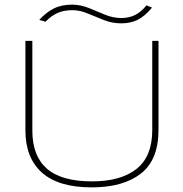

<svg xmlns="http://www.w3.org/2000/svg" viewBox="-20 -800 790 831"><path d="M377 11Q233 11 161.5 -53Q90 -117 90 -235V-623H120V-234Q120 -125 183 -70Q246 -15 378 -15Q503 -15 571 -69Q639 -123 639 -237V-623H666V-238Q666 -108 589.5 -48.5Q513 11 377 11ZM614 -777 638 -767Q606 -729 575.5 -714Q545 -699 504 -699Q466 -699 430 -713Q394 -727 360 -741.5Q326 -756 293 -756Q257 -756 229.5 -744Q202 -732 177 -706L150 -714Q179 -746 212.5 -763Q246 -780 294 -780Q331 -779 365.5 -765Q400 -751 434.5 -736.5Q469 -722 506 -722Q538 -722 564.5 -735Q591 -748 614 -777Z"/></svg>

Font: Inconsolata ExtraExpanded ExtraLight
Style: Regular
Weight: 200
Width: 8
Monospace: yes
Designer: Raph Levien, Cyreal, Brenton Simpson
Foundry: Raph Levien, Cyreal, Google
Version: Version 3.100; ttfautohint (v1.8.4.7-5d5b)